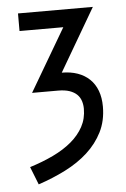

<svg xmlns="http://www.w3.org/2000/svg" viewBox="-48 -652 461 700"><g transform="rotate(-5 182.0 -302.5)"><path d="M44.4 -551.8V-616.2H318.4L184.6 -387.2Q216.8 -387.2 242.4 -378.2Q268.1 -369.1 286.1 -351.8Q304.2 -334.5 313.7 -309.1Q323.2 -283.7 323.2 -251Q323.2 -199.2 302.7 -158.4Q282.2 -117.7 247.1 -85.7Q211.9 -53.7 165 -30Q118.2 -6.3 65.4 11.2L39.6 -54.2Q86.4 -68.8 125.7 -87.6Q165 -106.4 193.4 -130.4Q221.7 -154.3 237.5 -183.6Q253.4 -212.9 253.4 -249Q253.4 -264.2 249 -277.8Q244.6 -291.5 234.4 -301.5Q224.1 -311.5 207.3 -317.4Q190.4 -323.2 165.5 -323.2H70.3L204.6 -551.8Z"/></g></svg>

Font: Aubrey
Style: Regular
Weight: 400
Designer: Gayaneh Bagdasaryan | Cyreal.org
Foundry: Gayaneh Bagdasaryan | Cyreal.org
Version: Version 1.000